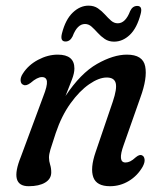

<svg xmlns="http://www.w3.org/2000/svg" viewBox="-20 -650 582 680"><path d="M63 -349.5Q54 -352.5 53 -364.2Q52 -376 61 -389.5Q80.5 -420 115 -438.2Q149.5 -456.5 184.5 -456.5Q243.5 -456.5 243.5 -407.5Q243.5 -391 235 -368.8Q226.5 -346.5 212 -310Q265.5 -390.5 323.5 -423.5Q381.5 -456.5 429.5 -456.5Q486 -456.5 494.2 -415Q502.5 -373.5 477 -304L418 -136.5Q395.5 -74.5 424.5 -74.5Q432.5 -74.5 441 -78.5Q449.5 -82.5 461.5 -93.5Q475 -104.5 483.5 -99.5Q490.5 -96.5 492 -85.8Q493.5 -75 485.5 -60Q467 -27.5 436.2 -9Q405.5 9.5 369.5 9.5Q322 9.5 310.5 -22.2Q299 -54 318.5 -111L379.5 -290Q395 -336 389.8 -355.8Q384.5 -375.5 358 -375.5Q330.5 -375.5 296 -351.8Q261.5 -328 229.8 -284Q198 -240 177.5 -179Q163.5 -137 158.5 -120.2Q153.5 -103.5 153.5 -92Q153.5 -79.5 157.5 -67Q161.5 -54.5 161.5 -39.5Q161.5 -16.5 140 -3.5Q118.5 9.5 81.5 9.5Q11.5 9.5 54 -95L133 -308Q148 -346 146.2 -361.5Q144.5 -377 128.5 -377Q112 -377 88.5 -356.5Q72.5 -344.5 63 -349.5ZM384 -502.5Q365 -502.5 351 -512Q337 -521.5 326 -533.8Q315 -546 304.5 -555.5Q294 -565 281 -565Q253.5 -565 237 -521Q228 -503 212 -503Q192 -503 199.5 -532Q212 -581 237.8 -605.5Q263.5 -630 293.5 -630Q313 -630 326.8 -620.5Q340.5 -611 351.5 -598.8Q362.5 -586.5 373.2 -577Q384 -567.5 397 -567.5Q424.5 -567.5 441 -611Q449.5 -629 466 -629Q486 -629 478 -600Q465 -550.5 439.8 -526.5Q414.5 -502.5 384 -502.5Z"/></svg>

Font: Fraunces 72pt S100
Style: Italic
Weight: 400
Italic angle: -16°
Version: Version 1.000; ttfautohint (v1.8.3)